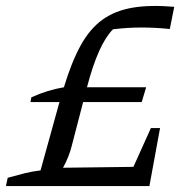

<svg xmlns="http://www.w3.org/2000/svg" viewBox="-33 -629 645 649"><path d="M-13 0 -7 -28Q21 -36 49 -43Q77 -50 104 -53L168 -284H70L73 -300Q128 -325 183 -334Q209 -420 240 -476Q271 -532 313.5 -562.5Q356 -593 415 -603Q474 -613 556 -606L541 -531Q492 -536 445 -536Q398 -536 349 -530Q299 -480 261 -334H461L446 -284H248L210 -138Q201 -100 180 -62L418 -65L477 -196H508L472 0Z"/></svg>

Font: Piazzolla
Style: Italic
Weight: 400
Italic angle: -11.3°
Designer: Juan Pablo del Peral
Foundry: Huerta Tipografica
Version: Version 1.330